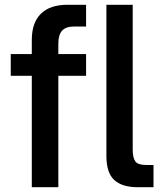

<svg xmlns="http://www.w3.org/2000/svg" viewBox="-20 -783 690 803"><path d="M113 0V-466H25V-557H113V-616Q113 -688 151 -725.5Q189 -763 262 -763H340V-672H288Q256 -672 240 -655Q224 -638 224 -601V-557H340V-466H224V0ZM556 0Q491 0 458 -30Q425 -60 425 -131V-763H535V-158Q535 -123 546 -108Q557 -93 591 -93H622V0Z"/></svg>

Font: Open Sauce One Medium
Style: Regular
Weight: 500
Designer: Alfredo Marco Pradil
Foundry: Creative Sauce Fz LLC
Version: Version 1.477